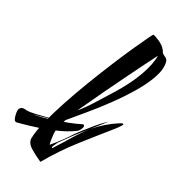

<svg xmlns="http://www.w3.org/2000/svg" viewBox="-185 -737 788 852"><g transform="rotate(15 209.0 -310.5)"><path d="M77 27Q49 4 29.5 -16Q10 -36 10 -55Q10 -60 11 -63Q21 -98 47.5 -146Q74 -194 110.5 -249.5Q147 -305 188 -361.5Q229 -418 268.5 -469.5Q308 -521 341 -561.5Q374 -602 394 -625Q414 -648 415 -648Q425 -645 445 -628.5Q465 -612 472 -595Q474 -593 474 -591Q475 -579 488 -569Q501 -559 501 -547Q501 -513 475 -473.5Q449 -434 407 -393Q365 -352 316 -312.5Q267 -273 219.5 -239.5Q172 -206 137 -181Q107 -139 101.5 -106Q96 -73 97 -57Q146 -90 190 -131Q201 -140 222.5 -156.5Q244 -173 267 -189Q290 -205 302 -212Q313 -218 319.5 -222Q326 -226 318 -220Q294 -201 254 -172Q311 -210 368 -228Q379 -232 385 -232Q395 -232 384 -221.5Q373 -211 358 -200Q289 -150 216 -95Q143 -40 77 27ZM177 -236Q215 -264 249 -296.5Q283 -329 317 -360Q376 -416 412.5 -469Q449 -522 459 -563Q441 -543 410.5 -508.5Q380 -474 343 -431.5Q306 -389 267.5 -344Q229 -299 195 -258Q192 -255 187.5 -249.5Q183 -244 177 -236ZM114 -47Q125 -58 142 -73Q159 -88 181 -110Q191 -120 211.5 -138Q232 -156 254 -172Q214 -144 184 -120Q154 -96 129 -75L115 -58Q109 -51 110 -47Q111 -43 114 -47ZM-72 -115Q-79 -117 -81 -124.5Q-83 -132 -83 -141Q-83 -167 -76.5 -175Q-70 -183 -61 -183Q-56 -183 -50.5 -181.5Q-45 -180 -41 -178Q-27 -174 1.5 -173Q30 -172 55 -172H99Q86 -170 64 -169Q42 -168 20.5 -168Q-1 -168 -13 -168Q-2 -167 9.5 -166.5Q21 -166 33 -166Q56 -166 89 -168Q122 -170 155 -173.5Q188 -177 210 -182Q212 -182 213 -182.5Q214 -183 215 -183Q223 -183 223 -177Q223 -170 215 -160.5Q207 -151 196 -147Q159 -133 112.5 -126Q66 -119 24.5 -117Q-17 -115 -39 -115Z"/></g></svg>

Font: Smooch
Style: Regular
Weight: 400
Designer: Robert E. Leuschke
Foundry: Robert E. Leuschke
Version: Version 1.010; ttfautohint (v1.8.3)